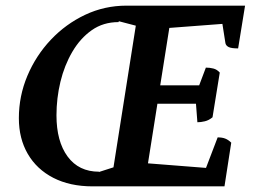

<svg xmlns="http://www.w3.org/2000/svg" viewBox="-20 -661 920 681"><path d="M308.4 0Q228.1 0 169.2 -30.2Q110.3 -60.5 78.6 -115Q46.9 -169.5 46.9 -241.9Q46.9 -320.3 77.1 -392Q107.3 -463.8 160.2 -519.9Q213.1 -575.9 282 -608.5Q350.9 -641 428.8 -641L400.2 -582.6Q346.2 -582.6 305.4 -553.9Q264.6 -525.2 236.5 -477.2Q208.4 -429.2 194.3 -370.8Q180.3 -312.3 180.3 -252.1Q180.3 -159.6 219.8 -105.8Q259.4 -52 331.1 -52ZM308.4 0Q311.8 -21.9 317.5 -35.1Q323.1 -48.4 330.7 -50.9L399.3 -72.9L380.1 -52.4L464.2 -585.8L477.9 -565.7L400.7 -585.9Q403.2 -602.6 409.1 -615.4Q415 -628.1 428.2 -641H849.2L824.6 -489.3Q801 -489.3 791.3 -494Q781.6 -498.7 779.6 -507.7L767.3 -586L778.7 -577L570.5 -561.2L582.5 -574.2L546.9 -349.5L538.9 -358.4H695.5L683.1 -349.5L710.2 -421.2Q723.9 -421.2 736.6 -418Q749.4 -414.9 759.5 -403.6L733.8 -245Q720.8 -234.2 706.5 -230.8Q692.3 -227.4 680.1 -227.4L674.4 -302.1L685.8 -293.1H528.8L539.8 -302.5L503.2 -71.4L495.2 -82.4L717.9 -64.9L703.9 -47.8L752 -173.7Q768.3 -173.7 779 -169.4Q789.8 -165.2 800.2 -155L776.2 0Z"/></svg>

Font: Petrona
Style: Italic
Weight: 400
Italic angle: -9°
Designer: Ringo R. Seeber
Foundry: Ringo R. Seeber
Version: Version 2.001; ttfautohint (v1.8.3)